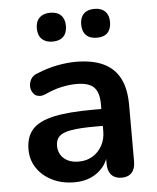

<svg xmlns="http://www.w3.org/2000/svg" viewBox="-52 -761 665 815"><g transform="rotate(-5 280.5 -353.0)"><path d="M233 10Q180 10 138.5 -10.5Q97 -31 73.5 -66Q50 -101 50 -145Q50 -199 78 -230.5Q106 -262 169 -276Q232 -290 338 -290H373V-311Q373 -361 351 -383Q329 -405 277 -405Q248 -405 214.5 -398Q181 -391 144 -374Q131 -368 120 -368Q115 -368 105.5 -370.5Q96 -373 88 -385.5Q80 -398 80 -413Q80 -428 88 -442.5Q96 -457 115 -464Q161 -483 203.5 -491Q246 -499 281 -499Q353 -499 399.5 -477Q446 -455 469 -410.5Q492 -366 492 -296V-56Q492 -25 477 -8.5Q462 8 434 8Q406 8 390.5 -8.5Q375 -25 375 -56V-77Q368 -59 356 -44Q335 -18 304 -4Q273 10 233 10ZM240 -212Q203 -206 187.5 -191.5Q172 -177 172 -151Q172 -118 195 -97Q218 -76 259 -76Q292 -76 317.5 -91.5Q343 -107 358 -134Q373 -161 373 -196V-218H339Q277 -218 240 -212ZM381 -593Q351 -593 335 -609Q319 -625 319 -655Q319 -684 335 -700Q351 -716 381 -716Q410 -716 426 -700Q442 -684 442 -655Q442 -625 426.5 -609Q411 -593 381 -593ZM192 -593Q163 -593 146.5 -609Q130 -625 130 -655Q130 -684 146.5 -700Q163 -716 192 -716Q222 -716 238 -700Q254 -684 254 -655Q254 -625 238 -609Q222 -593 192 -593Z"/></g></svg>

Font: Nunito
Style: Bold
Weight: 700
Designer: Vernon Adams
Foundry: Vernon Adams
Version: Version 3.602